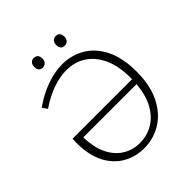

<svg xmlns="http://www.w3.org/2000/svg" viewBox="-229 -1001 1158 1158"><g transform="rotate(-45 350.5 -421.5)"><path d="M334 7Q261 7 200 -27.5Q139 -62 103 -131.5Q67 -201 67 -305Q67 -313 67.5 -322.5Q68 -332 68 -340H576Q576 -345 576 -351Q576 -451 545 -519.5Q514 -588 459.5 -623.5Q405 -659 333 -659Q279 -659 217.5 -637.5Q156 -616 91 -572L69 -604Q139 -653 208.5 -677.5Q278 -702 341 -702Q422 -702 487.5 -662.5Q553 -623 590.5 -545.5Q628 -468 628 -355Q628 -234 587 -153.5Q546 -73 479 -33Q412 7 334 7ZM338 -34Q397 -34 447.5 -62.5Q498 -91 532 -150Q566 -209 574 -300H120Q122 -211 151.5 -152Q181 -93 230 -63.5Q279 -34 338 -34ZM433 -770Q398 -770 398 -809Q398 -828 408 -839Q418 -850 433 -850Q469 -850 469 -809Q469 -791 458.5 -780.5Q448 -770 433 -770ZM246 -770Q211 -770 211 -809Q211 -828 221 -839Q231 -850 246 -850Q282 -850 282 -809Q282 -791 271 -780.5Q260 -770 246 -770Z"/></g></svg>

Font: Bitter Light
Style: Regular
Weight: 300
Designer: Sol Matas, and Bitter project Authors
Foundry: Sol Matas
Version: Version 2.001